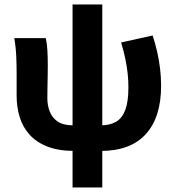

<svg xmlns="http://www.w3.org/2000/svg" viewBox="-20 -668 792 865"><path d="M317.2 12Q243.4 12 193.2 -7.9Q142.9 -27.7 112.3 -62.4Q81.6 -97.1 68.3 -141.9Q54.9 -186.7 54.9 -237.4V-343.5Q54.9 -373.3 53.2 -414.3Q51.5 -455.2 44.3 -496.1H186.4Q191.9 -471.1 193.6 -439.9Q195.3 -408.6 195.3 -373.6Q195.3 -353.2 194.8 -325.7Q194.3 -298.2 193.8 -271.1Q193.3 -244 193.3 -225.2Q193.3 -193.5 204.1 -165.6Q214.8 -137.6 239.9 -120.5Q265.1 -103.3 309.3 -103.3ZM433.7 12 434.1 -103.3Q475 -103.3 502.7 -119.3Q530.4 -135.3 544.4 -172.7Q558.5 -210.1 558.5 -274Q558.5 -304.2 555.3 -335.4Q552.1 -366.6 545 -401.3Q537.9 -436 525.7 -476.7L667.7 -508.1Q679.8 -471.5 688.2 -434.1Q696.7 -396.7 701.2 -358.6Q705.8 -320.4 705.8 -281.2Q705.8 -139.4 636.8 -63.7Q567.8 12 433.7 12ZM306.9 176.7V-647.9H440.8V176.7Z"/></svg>

Font: SourceSans3VF
Style: Regular
Weight: 200
Designer: Paul D. Hunt
Foundry: Adobe
Version: Version 3.052;hotconv 1.1.0;makeotfexe 2.6.0